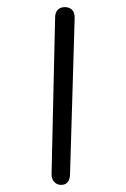

<svg xmlns="http://www.w3.org/2000/svg" viewBox="-20 -525 354 540"><path d="M125 -35 135 -475Q135 -490 142.5 -497.5Q150 -505 162 -505Q175 -505 182.5 -497.5Q190 -490 190 -475L177 -35Q177 -21 170.5 -13Q164 -5 152 -5Q140 -5 132.5 -13.5Q125 -22 125 -35Z"/></svg>

Font: Mali Light
Style: Regular
Weight: 300
Designer: Kitiyaporn Chalermlarp | Katatrad Aksorn Co.,Ltd.
Foundry: Cadson Demak Co.,Ltd.
Version: Version 1.000; ttfautohint (v1.6)